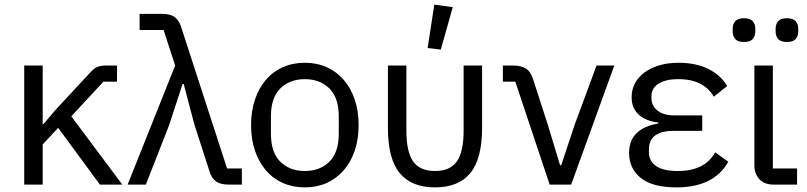

<svg xmlns="http://www.w3.org/2000/svg" viewBox="-20 -800 3499 832"><path d="M232 -246 165 -174V0H85V-516H165V-263H169L219 -322L372 -487Q387 -504 402 -510Q417 -516 438 -516H487V-446H428L289 -296L510 0H413Z M689 -670H585V-740H680Q718 -740 737 -726Q756 -712 765 -683L964 -70H1028V0H973Q935 0 916 -14Q897 -28 888 -57L823 -258L776 -436H771L713 -258L612 0H533L739 -516Z M1068 0ZM1301 12Q1249 12 1206 -7Q1163 -26 1132.5 -61.5Q1102 -97 1085 -146.5Q1068 -196 1068 -258Q1068 -319 1085 -369Q1102 -419 1132.5 -454.5Q1163 -490 1206 -509Q1249 -528 1301 -528Q1353 -528 1395.5 -509Q1438 -490 1469 -454.5Q1500 -419 1517 -369Q1534 -319 1534 -258Q1534 -196 1517 -146.5Q1500 -97 1469 -61.5Q1438 -26 1395.5 -7Q1353 12 1301 12ZM1301 -59Q1366 -59 1407 -99Q1448 -139 1448 -221V-295Q1448 -377 1407 -417Q1366 -457 1301 -457Q1236 -457 1195 -417Q1154 -377 1154 -295V-221Q1154 -139 1195 -99Q1236 -59 1301 -59Z M1661 0ZM1741 -234Q1741 -143 1770 -101Q1799 -59 1865 -59Q1931 -59 1960 -101Q1989 -143 1989 -234V-516H2069V-246Q2069 -112 2018 -50Q1967 12 1865 12Q1763 12 1712 -50Q1661 -112 1661 -246V-516H1741ZM1890 -585 1833 -592 1862 -780 1942 -769Z M2362 0 2213 -446H2159V-516H2204Q2237 -516 2258 -503.5Q2279 -491 2290 -457L2354 -259L2407 -84H2412L2470 -259L2565 -516H2642L2455 0Z M3136 -99Q3073 12 2912 12Q2807 12 2756.5 -29Q2706 -70 2706 -137Q2706 -191 2738 -222.5Q2770 -254 2833 -265V-269Q2779 -275 2748 -303Q2717 -331 2717 -379Q2717 -411 2731 -438Q2745 -465 2771.5 -485Q2798 -505 2835.5 -516.5Q2873 -528 2921 -528Q2996 -528 3050 -501Q3104 -474 3131 -427L3073 -381Q3053 -417 3014.5 -437Q2976 -457 2920 -457Q2888 -457 2866 -451Q2844 -445 2830 -435Q2816 -425 2809.5 -412Q2803 -399 2803 -386V-374Q2803 -342 2829 -321Q2855 -300 2901 -300H3023V-233H2901Q2792 -233 2792 -153V-141Q2792 -102 2823 -80.5Q2854 -59 2917 -59Q3035 -59 3079 -140Z M3164 0ZM3434 0H3334Q3292 0 3270.5 -23.5Q3249 -47 3249 -85V-516H3329V-70H3434ZM3204 -618Q3178 -618 3166.5 -630.5Q3155 -643 3155 -664V-675Q3155 -696 3166.5 -708.5Q3178 -721 3204 -721Q3230 -721 3241.5 -708.5Q3253 -696 3253 -675V-664Q3253 -643 3241.5 -630.5Q3230 -618 3204 -618ZM3390 -618Q3364 -618 3352.5 -630.5Q3341 -643 3341 -664V-675Q3341 -696 3352.5 -708.5Q3364 -721 3390 -721Q3416 -721 3427.5 -708.5Q3439 -696 3439 -675V-664Q3439 -643 3427.5 -630.5Q3416 -618 3390 -618Z"/></svg>

Font: Aneliza
Style: Regular
Weight: 400
Designer: Mike Abbink, Paul van der Laan, Pieter van Rosmalen
Foundry: Bold Monday
Version: Version 3.001;September 8, 2019;FontCreator 11.5.0.2425 64-b